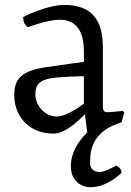

<svg xmlns="http://www.w3.org/2000/svg" viewBox="-20 -532 540 790"><path d="M38.6 -139.2C38.6 -64.5 89.4 17.6 200.2 17.6C248.5 17.6 302.2 -34.2 329.6 -62.5L338.4 10.3L339.8 11.7C306.2 44.9 271.5 93.3 271.5 152.8C271.5 201.2 303.2 238.3 353 238.3C422.9 238.3 480 179.2 480 179.2C480 157.7 459 149.4 458 149.4C456.5 149.4 413.1 175.8 391.1 175.8C366.7 175.8 350.6 163.6 350.6 137.2C350.6 80.6 363.3 14.6 460.9 -22L480 -28.8L491.2 -68.8L485.8 -75.7C485.8 -75.7 434.1 -70.3 421.4 -70.3C407.7 -70.3 403.3 -78.1 403.3 -92.3V-337.9C403.3 -450.7 356 -511.7 245.1 -511.7C170.4 -511.7 75.2 -461.9 75.2 -461.9C75.2 -430.2 94.7 -419.9 94.7 -419.9C94.7 -419.9 172.9 -450.7 225.6 -450.7C295.9 -450.7 325.2 -401.4 325.2 -319.3V-277.3C318.8 -276.4 260.3 -269 168.5 -255.4C71.8 -240.2 38.6 -211.9 38.6 -139.2ZM125.5 -143.6C125.5 -185.1 144 -201.2 187 -209.5C233.9 -217.3 319.8 -218.3 325.2 -218.3V-105.5C299.3 -86.4 251 -52.7 213.4 -52.7C161.6 -52.7 125.5 -101.1 125.5 -143.6Z"/></svg>

Font: Trykker
Style: Regular
Weight: 400
Designer: Magnus Gaarde
Foundry: Magnus Gaarde
Version: Version 1.001